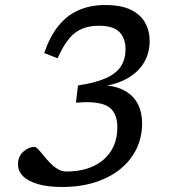

<svg xmlns="http://www.w3.org/2000/svg" viewBox="-20 -734 682 764"><path d="M244 -51.5Q290.5 -51.5 327.8 -63.5Q365 -75.5 391.8 -98.5Q418.5 -121.5 432.8 -154Q447 -186.5 447 -228Q447 -277.5 419.8 -302.8Q392.5 -328 319.5 -327.5L282 -325.5L290.5 -394Q361 -404.5 402.5 -423.5Q444 -442.5 461.8 -471Q479.5 -499.5 479.5 -538Q479.5 -581.5 455.2 -606.5Q431 -631.5 374 -631.5Q314 -631.5 276.8 -601.8Q239.5 -572 209.5 -502L156 -523Q178 -588 211.8 -630.2Q245.5 -672.5 292.2 -693.2Q339 -714 398.5 -714Q462 -714 500.8 -695Q539.5 -676 557.5 -643.5Q575.5 -611 575.5 -570Q575.5 -522.5 552 -483.5Q528.5 -444.5 482 -419.5Q435.5 -394.5 365.5 -387.5L390.5 -395Q443.5 -392 477.8 -372.2Q512 -352.5 528.8 -319.5Q545.5 -286.5 545.5 -243.5Q545.5 -189.5 523.8 -143.2Q502 -97 460.5 -62.8Q419 -28.5 360 -9.2Q301 10 227 10Q170 10 130.8 -1.5Q91.5 -13 71.5 -33.2Q51.5 -53.5 51.5 -80Q51.5 -111.5 72.8 -130.5Q94 -149.5 116.5 -149.5Q123 -149.5 132.2 -139.8Q141.5 -130 153.2 -115.2Q165 -100.5 179.2 -85.8Q193.5 -71 209.8 -61.2Q226 -51.5 244 -51.5Z"/></svg>

Font: Newsreader 7pt
Style: Italic
Weight: 400
Italic angle: -17°
Designer: Hugues Gentile
Foundry: Production Type
Version: Version 1.003